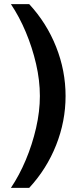

<svg xmlns="http://www.w3.org/2000/svg" viewBox="-20 -756 401 934"><path d="M122 -736Q207 -644 253 -528Q299 -412 299 -289Q299 -166 253 -50Q207 66 122 158H33Q74 97 105.5 22Q137 -53 155.5 -133.5Q174 -214 174 -289Q174 -365 155.5 -445Q137 -525 105.5 -600Q74 -675 33 -736Z"/></svg>

Font: Archivo SemiExpanded
Style: Bold
Weight: 700
Width: 6
Designer: Hector Gatti
Foundry: Omnibus-Type
Version: Version 2.001